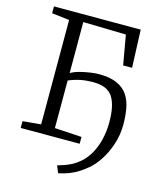

<svg xmlns="http://www.w3.org/2000/svg" viewBox="-135 -837 933 1132"><g transform="rotate(15 331.0 -271.0)"><path d="M330 201 312 157.5Q324.5 153 344.2 147.2Q364 141.5 390 129Q416 116.5 445 92Q476.5 64.5 498.5 24.8Q520.5 -15 532 -64Q543.5 -113 543.5 -167Q544 -269 511.2 -320.2Q478.5 -371.5 391.5 -371.5Q350.5 -371.5 315.8 -364.8Q281 -358 242.5 -342V-51.5L407.5 -41.5V0H47.5V-41.5L158.5 -51.5V-688.5L51.5 -701.5V-743H581L590 -512.5H535.5L504 -692.5L242.5 -698.5V-387Q263.5 -400 295.5 -408.5Q327.5 -417 359.2 -421.5Q391 -426 410.5 -426Q479.5 -426 522.2 -406.8Q565 -387.5 587.8 -353.2Q610.5 -319 618.8 -273.5Q627 -228 627 -175Q627 -113 608.2 -55.8Q589.5 1.5 560 47Q530.5 92.5 497 119.5Q456 153 423.8 169Q391.5 185 368.5 191Q345.5 197 330 201Z"/></g></svg>

Font: Merriweather 20pt Light
Style: Regular
Weight: 300
Version: Version 2.100